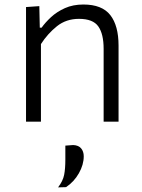

<svg xmlns="http://www.w3.org/2000/svg" viewBox="-20 -526 612 830"><path d="M92.5 0V-495.5L150 -499.5L152 -406.5H160Q175.5 -428.5 200.5 -451.8Q225.5 -475 260.5 -490.8Q295.5 -506.5 340.5 -506.5Q421 -506.5 456.8 -460.8Q492.5 -415 492.5 -329V0H428V-315Q428 -379 405 -411.8Q382 -444.5 321.5 -444.5Q266 -444.5 226 -412.5Q186 -380.5 157 -335.5V0ZM231 284Q252 256.5 257.2 230.2Q262.5 204 262.5 163.5V103.5L296.5 101Q319.5 102 330.8 115.5Q342 129 342 149.5Q342 186 321 223Q300 260 265.5 283Z"/></svg>

Font: Commissioner Light
Style: Regular
Weight: 300
Designer: Kostas Bartsokas
Foundry: Kostas Bartsokas
Version: Version 1.000; ttfautohint (v1.8.3)